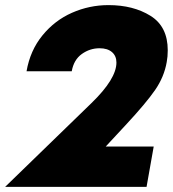

<svg xmlns="http://www.w3.org/2000/svg" viewBox="-60 -732 677 752"><path d="M597 -535Q597 -628 529.5 -670Q462 -712 365 -712Q290 -712 222 -682Q154 -652 106 -593Q58 -534 44 -453H221Q229 -498 260.5 -520.5Q292 -543 330 -543Q361 -543 378.5 -528Q396 -513 396 -487Q396 -423 298 -328L-40 0H514L542 -158H354L432 -242Q512 -328 547.5 -379.5Q583 -431 593 -489Q597 -510 597 -535Z"/></svg>

Font: Geom Black
Style: Bold Italic
Weight: 900
Italic angle: -10°
Version: Version 1.102